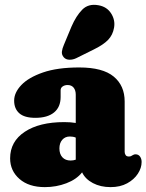

<svg xmlns="http://www.w3.org/2000/svg" viewBox="-20 -755 600 787"><path d="M21.5 -106Q21.5 -175 81.5 -214.8Q141.5 -254.5 243.5 -254.5Q270 -254.5 290.5 -251V-367Q290.5 -385 281.8 -395.8Q273 -406.5 257 -406.5Q245.5 -406.5 237 -400.8Q228.5 -395 228.5 -385V-357.5Q228.5 -316 201.5 -294Q174.5 -272 125 -272Q80 -272 59 -290.8Q38 -309.5 38 -342.5Q38 -375.5 67.5 -406.5Q97 -437.5 156.2 -458Q215.5 -478.5 305 -478.5Q401 -478.5 446 -441.2Q491 -404 491 -339V-132.5Q491 -125.5 494.8 -119.5Q498.5 -113.5 508 -113.5Q513.5 -113.5 516.8 -115Q520 -116.5 523 -118.5Q525.5 -120 528.5 -121.2Q531.5 -122.5 535.5 -122.5Q547.5 -122.5 554 -113.2Q560.5 -104 560.5 -91Q560.5 -66.5 545 -42.8Q529.5 -19 501 -3.5Q472.5 12 433.5 12Q392 12 360.8 -4.5Q329.5 -21 316.5 -48.5Q293.5 -19.5 252 -3.8Q210.5 12 164 12Q98 12 59.8 -21.5Q21.5 -55 21.5 -106ZM223.5 -146.5Q223.5 -123.5 235.8 -110.2Q248 -97 269.5 -97Q280.5 -97 290.5 -100.5V-191Q280 -195.5 266.5 -195.5Q247 -195.5 235.2 -182Q223.5 -168.5 223.5 -146.5ZM273 -646Q292 -690 317.2 -715.5Q342.5 -741 383.5 -733.5Q418 -727.5 435.5 -700Q453 -672.5 447.5 -641.5Q442.5 -612 423.5 -592Q404.5 -572 365 -552.5L292.5 -516.5Q279 -510 264.5 -510.2Q250 -510.5 241.5 -520Q232 -531 233.8 -544Q235.5 -557 242 -571.5Z"/></svg>

Font: Fraunces 72pt S100 Black
Style: Regular
Weight: 900
Version: Version 1.000; ttfautohint (v1.8.3)